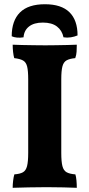

<svg xmlns="http://www.w3.org/2000/svg" viewBox="-20 -892 426 915"><path d="M114.4 -514.2Q114.4 -554.4 109.3 -575Q104.2 -595.6 89.8 -603.7Q75.4 -611.8 47.8 -615Q44.2 -627.2 42.3 -644.8Q40.4 -662.4 40.4 -679Q57.2 -678 85.3 -677.5Q113.4 -677 143.4 -676.5Q173.4 -676 196.2 -676Q219 -676 246.4 -676.5Q273.8 -677 299.9 -677.5Q326 -678 346 -679Q346 -661.8 345 -645.7Q344 -629.6 338.6 -615Q311.6 -612.4 297.2 -604.3Q282.8 -596.2 277.4 -575.3Q272 -554.4 272 -514.2V-163Q272 -122.2 277.4 -100.7Q282.8 -79.2 297.5 -71.1Q312.2 -63 339.2 -61Q342.8 -50 344.4 -31.8Q346 -13.6 346 3Q320.8 2 282.9 1Q245 0 202.2 0Q159.4 0 115.6 1Q71.8 2 40.4 3Q40.4 -13 42.6 -31.2Q44.8 -49.4 48.4 -61Q75.4 -63 89.5 -71.1Q103.6 -79.2 109 -100.7Q114.4 -122.2 114.4 -163ZM194.2 -871.8Q272 -871.8 310.8 -833.9Q349.6 -796 349.6 -723.2Q335.2 -717 317.8 -714.2Q300.4 -711.4 282.6 -714.2Q275.8 -747 251.4 -765.7Q227 -784.4 184.2 -784.4Q142 -784.4 118.3 -765.7Q94.6 -747 92.2 -714.2Q76.2 -711.4 60.9 -712.9Q45.6 -714.4 35.8 -719.2Q35.8 -793.4 75.1 -832.6Q114.4 -871.8 194.2 -871.8Z"/></svg>

Font: Vollkorn
Style: Regular
Weight: 400
Designer: Friedrich Althausen
Foundry: Friedrich Althausen
Version: Version 4.104